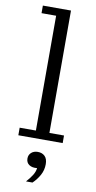

<svg xmlns="http://www.w3.org/2000/svg" viewBox="-104 -764 527 1049"><g transform="rotate(10 159.0 -240.0)"><path d="M36 0V-42H126V-679H45V-721H201V-42H282V0ZM121 241Q141 219 153.5 199Q166 179 168 159Q141 162 124 150.5Q107 139 107 116Q107 96 121 83.5Q135 71 157 71Q181 71 196 85.5Q211 100 211 130Q211 163 195.5 191Q180 219 157 241Z"/></g></svg>

Font: Montagu Slab 16pt Light
Style: Regular
Weight: 300
Designer: Florian Karsten
Foundry: Florian Karsten
Version: Version 1.000; ttfautohint (v1.8.3)